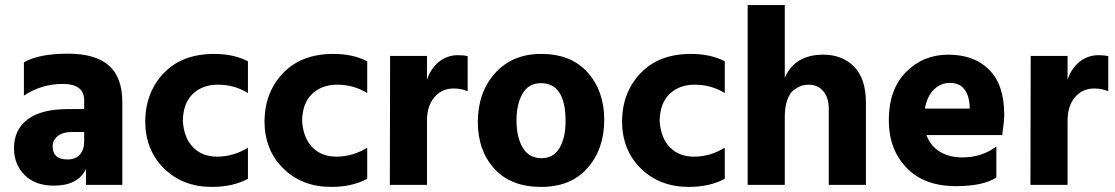

<svg xmlns="http://www.w3.org/2000/svg" viewBox="-20 -727 4383 755"><path d="M246 -100Q277 -100 294 -119Q311 -138 311 -171V-208H264Q227 -208 207 -192Q187 -176 187 -151Q187 -100 246 -100ZM318 -62Q286 3 192 3Q118 3 76.5 -39Q35 -81 35 -144Q35 -217 88.5 -257.5Q142 -298 247 -298H311V-333Q311 -397 226 -397Q144 -397 74 -351V-482Q134 -516 247 -516Q355 -516 408 -469.5Q461 -423 461 -325V0H318Z M955 -24Q896 8 813 8Q699 8 625 -64.5Q551 -137 551 -252Q553 -366 625 -440.5Q697 -515 822 -515Q899 -515 955 -486V-361Q902 -394 837 -394Q776 -394 738 -357.5Q700 -321 699 -252Q703 -185 739 -148Q775 -111 834 -111Q897 -111 955 -146Z M1424 -24Q1365 8 1282 8Q1168 8 1094 -64.5Q1020 -137 1020 -252Q1022 -366 1094 -440.5Q1166 -515 1291 -515Q1368 -515 1424 -486V-361Q1371 -394 1306 -394Q1245 -394 1207 -357.5Q1169 -321 1168 -252Q1172 -185 1208 -148Q1244 -111 1303 -111Q1366 -111 1424 -146Z M1659 0H1513L1514 -507H1659V-413Q1673 -457 1705.5 -483.5Q1738 -510 1781 -510Q1805 -510 1819 -506V-368Q1795 -379 1764 -379Q1717 -379 1688 -344.5Q1659 -310 1659 -253Z M2356 -256Q2356 -141 2290.5 -66.5Q2225 8 2108 8Q1989 8 1924 -63.5Q1859 -135 1859 -247Q1859 -364 1927 -439.5Q1995 -515 2108 -515Q2226 -515 2291 -442Q2356 -369 2356 -256ZM2109 -105Q2157 -105 2180.5 -145.5Q2204 -186 2204 -251Q2204 -400 2107 -400Q2059 -400 2035 -359Q2011 -318 2011 -253Q2011 -188 2035.5 -146.5Q2060 -105 2109 -105Z M2830 -24Q2771 8 2688 8Q2574 8 2500 -64.5Q2426 -137 2426 -252Q2428 -366 2500 -440.5Q2572 -515 2697 -515Q2774 -515 2830 -486V-361Q2777 -394 2712 -394Q2651 -394 2613 -357.5Q2575 -321 2574 -252Q2578 -185 2614 -148Q2650 -111 2709 -111Q2772 -111 2830 -146Z M3385 0H3239V-300Q3239 -344 3217 -369Q3195 -394 3160 -394Q3145 -394 3131.5 -389.5Q3118 -385 3102 -373.5Q3086 -362 3076 -334.5Q3066 -307 3066 -268V0H2920V-707H3066V-421Q3105 -512 3218 -512Q3292 -512 3338.5 -465Q3385 -418 3385 -323Z M3898 -29Q3846 5 3739 5Q3614 5 3544.5 -67.5Q3475 -140 3475 -254Q3475 -375 3542.5 -443.5Q3610 -512 3709 -512Q3811 -512 3870 -452.5Q3929 -393 3929 -275Q3929 -252 3921 -196H3623Q3638 -154 3675 -131Q3712 -108 3764 -108Q3841 -108 3898 -151ZM3715 -401Q3680 -401 3653 -375.5Q3626 -350 3617 -300H3793V-312Q3786 -401 3715 -401Z M4178 0H4032L4033 -507H4178V-413Q4192 -457 4224.5 -483.5Q4257 -510 4300 -510Q4324 -510 4338 -506V-368Q4314 -379 4283 -379Q4236 -379 4207 -344.5Q4178 -310 4178 -253Z"/></svg>

Font: Hind Guntur
Style: Bold
Weight: 700
Designer: Manushi Parikh, Hitesh Malaviya
Foundry: Indian Type Foundry
Version: Version 1.002;PS 1.0;hotconv 1.0.86;makeotf.lib2.5.63406; tt